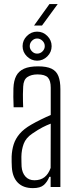

<svg xmlns="http://www.w3.org/2000/svg" viewBox="-20 -940 381 965"><path d="M145.5 5.5Q96.5 5.5 69.5 -22Q42.5 -49.5 39.5 -100Q39 -115 38.5 -126.8Q38 -138.5 38.5 -153.5Q40 -187 49 -215Q58 -243 78.8 -267.5Q99.5 -292 137 -313.5Q158.5 -326 185.5 -339.2Q212.5 -352.5 235 -362V-499.5Q235 -535 220.5 -550.5Q206 -566 168.5 -566Q137.5 -566 117.8 -552.8Q98 -539.5 96.5 -504.5Q95.5 -485.5 95.2 -466.2Q95 -447 95.5 -430.2Q96 -413.5 96.5 -401H48.5Q47 -429 47 -452.5Q47 -476 47.5 -497Q49 -534.5 61.5 -558.5Q74 -582.5 100.5 -594.5Q127 -606.5 171.5 -606.5Q214.5 -606.5 239 -594.8Q263.5 -583 273.5 -557.5Q283.5 -532 283.5 -492V0H234.5V-51.5H228Q218 -26 200.2 -10.2Q182.5 5.5 145.5 5.5ZM153 -34Q183.5 -34 203.5 -49.5Q223.5 -65 234.5 -96L235 -318.5Q215 -311 194 -300.2Q173 -289.5 143 -269Q110 -247 99 -217Q88 -187 87.5 -152.5Q87.5 -138.5 87.8 -125.8Q88 -113 88.5 -103Q91 -71.5 107.8 -52.8Q124.5 -34 153 -34ZM166.5 -635Q137.5 -635 115.5 -656.5Q93.5 -678 93.5 -708Q93.5 -737.5 115.2 -759.2Q137 -781 166.5 -781Q196.5 -781 218 -759.2Q239.5 -737.5 239.5 -708Q239.5 -678 217.8 -656.5Q196 -635 166.5 -635ZM166.5 -670.5Q182.5 -670.5 193.8 -682Q205 -693.5 205 -708Q205 -724 193.2 -735.2Q181.5 -746.5 166.5 -746.5Q152 -746.5 140.8 -735.2Q129.5 -724 129.5 -708Q129.5 -693.5 140.5 -682Q151.5 -670.5 166.5 -670.5ZM151 -811.5 228.5 -919.5H270L191 -811.5Z"/></svg>

Font: Big Shoulders Text ExtraLight
Style: Regular
Weight: 250
Version: Version 2.002